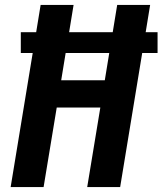

<svg xmlns="http://www.w3.org/2000/svg" viewBox="-20 -755 656 775"><path d="M23 0 112 -541H64V-625H126L144 -735H277L259 -625H435L453 -735H586L568 -625H616V-541H554L465 0H332L385 -321H209L156 0ZM403 -431 421 -541H245L227 -431Z"/></svg>

Font: Iosevka XBd Ex Obl
Style: Regular
Weight: 800
Width: 7
Italic angle: -9°
Monospace: yes
Designer: Belleve Invis
Foundry: Belleve Invis
Version: Version 32.5.0; ttfautohint (v1.8.4)